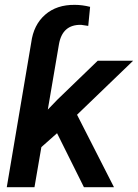

<svg xmlns="http://www.w3.org/2000/svg" viewBox="-20 -782 576 802"><path d="M218.3 -225.6 152.8 -167.5 124 0H8.3L110.4 -604Q120.1 -678.2 168.5 -720.5Q216.8 -762.7 293 -761.7Q323.2 -761.7 356.4 -753.4L348.6 -673.8L319.3 -678.2Q240.2 -680.2 226.1 -596.2L179.7 -324.2L220.2 -366.2L388.2 -528.3H536.1L301.8 -302.7L456.1 0H330.6Z"/></svg>

Font: Roboto Medium
Style: Italic
Weight: 500
Italic angle: -12°
Designer: Google
Version: Version 2.134; 2016